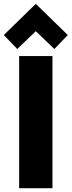

<svg xmlns="http://www.w3.org/2000/svg" viewBox="-22 -983 374 1003"><path d="M78 0V-690H252V0ZM-2 -800 165 -963 332 -800 262 -727 165 -820 68 -727Z"/></svg>

Font: Oxanium ExtraLight ExtraBold
Style: Regular
Weight: 800
Version: Version 2.000